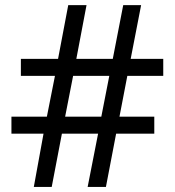

<svg xmlns="http://www.w3.org/2000/svg" viewBox="-20 -734 686 754"><path d="M480 -436 449.2 -275.9H585.9V-209H436L396 0H324.2L365.2 -209H223.1L183.1 0H112.8L150.9 -209H24.9V-275.9H164.1L195.8 -436H62V-502.9H208L248 -713.9H319.8L279.8 -502.9H422.9L463.9 -713.9H534.2L493.2 -502.9H621.1V-436ZM235.8 -275.9H377.9L409.2 -436H267.1Z"/></svg>

Font: Noto Sans Tamil
Style: Regular
Weight: 400
Designer: Monotype Design team
Foundry: Monotype Imaging Inc.
Version: Version 1.06 uh